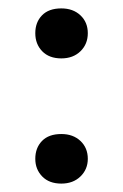

<svg xmlns="http://www.w3.org/2000/svg" viewBox="-20 -430 293 457"><path d="M64 -52Q64 -78 80 -94.5Q96 -111 126 -111Q154 -111 171.5 -94.5Q189 -78 189 -52Q189 -27 171.5 -10Q154 7 126 7Q97 7 80.5 -10Q64 -27 64 -52ZM64 -351Q64 -377 80 -393.5Q96 -410 126 -410Q154 -410 171.5 -393.5Q189 -377 189 -351Q189 -325 171.5 -308Q154 -291 126 -291Q97 -291 80.5 -308Q64 -325 64 -351Z"/></svg>

Font: Buenard
Style: Regular
Weight: 400
Version: Version 2.000